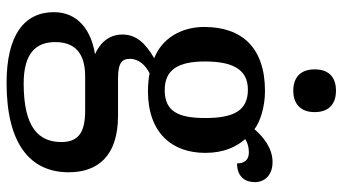

<svg xmlns="http://www.w3.org/2000/svg" viewBox="-249 -554 1042 584"><g transform="rotate(90 272.0 -262.0)"><path d="M256 -633C291 -633 321 -651 321 -698C321 -746 291 -763 256 -763C220 -763 191 -746 191 -698C191 -651 220 -633 256 -633ZM232 239C418 239 504 167 504 50C504 -38 455 -100 332 -100H218C170 -100 159 -113 159 -136C159 -164 179 -184 203 -196C216 -193 241 -191 257 -191C384 -191 445 -264 445 -365C445 -422 427 -459 403 -487C415 -494 427 -498 444 -498C469 -498 477 -481 477 -462C518 -462 534 -487 534 -516C534 -545 514 -570 473 -570C428 -570 394 -539 373 -515C351 -532 306 -547 257 -547C125 -547 62 -477 62 -362C62 -291 98 -233 157 -210C109 -182 85 -154 85 -113C85 -69 115 -43 145 -30C75 -19 17 20 17 95C17 186 88 239 232 239ZM254 -242C192 -242 167 -283 167 -364C167 -449 191 -495 253 -495C317 -495 339 -451 339 -365C339 -282 318 -242 254 -242ZM234 187C139 187 108 147 108 91C108 16 161 0 213 0H316C378 0 412 17 412 72C412 140 370 187 234 187Z"/></g></svg>

Font: Noto Serif Telugu Medium
Style: Regular
Weight: 500
Designer: Jelle Bosma - Monotype Design Team
Foundry: Monotype Imaging Inc.
Version: Version 2.005